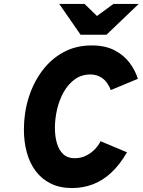

<svg xmlns="http://www.w3.org/2000/svg" viewBox="-20 -941 722 972"><path d="M345 11Q283 11 237 -11.8Q191 -34.5 160.8 -74.8Q130.5 -115 115.8 -169Q101 -223 101 -285Q101 -368.5 124.5 -444.8Q148 -521 192.5 -581.2Q237 -641.5 300.5 -676.2Q364 -711 444 -711Q513 -711 560.2 -686.2Q607.5 -661.5 636.2 -622.8Q665 -584 678 -542L541 -485Q524.5 -526.5 498.2 -545.2Q472 -564 438 -564Q393 -564 359.2 -539.8Q325.5 -515.5 303 -475.8Q280.5 -436 269.2 -388.2Q258 -340.5 258 -293Q258 -251 268 -216.2Q278 -181.5 300 -160.8Q322 -140 358 -140Q390 -140 416.2 -153.2Q442.5 -166.5 461 -186.2Q479.5 -206 489 -226L623 -170Q586 -106.5 542.8 -66.5Q499.5 -26.5 450 -7.8Q400.5 11 345 11ZM388 -765 280 -921H408L471 -860L554 -921H682L519 -765Z"/></svg>

Font: Overpass Black
Style: Italic
Weight: 900
Italic angle: -10°
Designer: Delve Withrington, Dave Bailey, Thomas Jockin
Foundry: Delve Fonts LLC
Version: Version 4.000